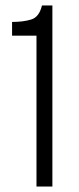

<svg xmlns="http://www.w3.org/2000/svg" viewBox="-20 -680 288 700"><path d="M113 0V-550H24V-600Q65 -600 94 -609Q123 -618 133 -660H171V0Z"/></svg>

Font: Bricolage Grotesque 10pt Condensed ExtraLight
Style: Regular
Weight: 200
Width: 3
Designer: Mathieu Triay
Foundry: Atelier Triay
Version: Version 1.000; ttfautohint (v1.8.4.7-5d5b);gftools[0.9.32]